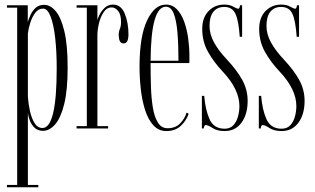

<svg xmlns="http://www.w3.org/2000/svg" viewBox="-20 -546 1337 816"><path d="M9.5 250V240H53V-513.5H9.5V-523.5H98V-452.5Q102 -465.5 109.8 -482.8Q117.5 -500 131.5 -512.8Q145.5 -525.5 168 -525.5Q193.5 -525.5 216.2 -499.2Q239 -473 253.2 -414.5Q267.5 -356 267.5 -259Q267.5 -162.5 252.8 -103.2Q238 -44 214 -17Q190 10 163 10Q140.5 10 127 -3Q113.5 -16 106.8 -33.8Q100 -51.5 98.5 -65.5V240H143V250ZM160.5 -2Q221 -2 221 -256.5Q221 -327.5 214.5 -384.8Q208 -442 195 -475.8Q182 -509.5 163 -509.5Q143.5 -509.5 130 -491.8Q116.5 -474 108.8 -449.5Q101 -425 98.5 -404V-135Q100.5 -105.5 107.2 -74.5Q114 -43.5 127 -22.8Q140 -2 160.5 -2Z M305.5 0V-10H349V-513.5H305.5V-523.5H394V-460.5Q394.5 -465.5 402 -481.5Q409.5 -497.5 424 -512Q438.5 -526.5 460.5 -526.5Q494.5 -526.5 510.2 -488Q526 -449.5 526 -399.5Q526 -382 521.2 -371.8Q516.5 -361.5 505.5 -361.5Q493.5 -361.5 489 -372Q484.5 -382.5 484.5 -397.5Q484.5 -411.5 489.5 -423.5Q494.5 -435.5 494.5 -451.5Q494.5 -484.5 482 -499.5Q469.5 -514.5 455 -514.5Q434 -514.5 420.5 -494.2Q407 -474 400.5 -446.5Q394 -419 394 -397.5V-10H439.5V0Z M687 11Q654 11 631.8 -13.5Q609.5 -38 596.8 -78Q584 -118 578.5 -166.5Q573 -215 573 -262.5Q573 -391.5 605 -459Q637 -526.5 685 -526.5Q712.5 -526.5 731.8 -506.5Q751 -486.5 762.8 -454Q774.5 -421.5 779.8 -383Q785 -344.5 785 -307Q785 -299.5 785 -292.2Q785 -285 784.5 -278H620V-275.5Q620 -227 621.5 -178.2Q623 -129.5 629.5 -89.5Q636 -49.5 651 -25.2Q666 -1 692 -1Q726 -1 746 -22Q766 -43 773 -67.5L782 -62.5Q771.5 -32.5 748 -10.8Q724.5 11 687 11ZM685 -517.5Q621.5 -517.5 620 -288H738.5Q738.5 -355 734.2 -406.8Q730 -458.5 718.5 -488Q707 -517.5 685 -517.5Z M934.5 11Q903 11 883.5 -1.8Q864 -14.5 854.5 -14.5Q847.5 -14.5 846 0H838V-138.5H848Q852.5 -80 870.5 -39.5Q888.5 1 935 1Q958 1 971.8 -13.8Q985.5 -28.5 991.5 -50.8Q997.5 -73 997.5 -95.5Q997.5 -166.5 925.5 -243Q888.5 -282 864 -325.8Q839.5 -369.5 839.5 -423Q839.5 -471 866.2 -498.8Q893 -526.5 933 -526.5Q956.5 -526.5 971.2 -517.8Q986 -509 993 -509Q998.5 -509 1000 -523.5H1009V-389.5H999Q994 -460 980.2 -488.2Q966.5 -516.5 933 -516.5Q903.5 -516.5 887 -496Q870.5 -475.5 870.5 -436Q870.5 -400.5 889.8 -365.5Q909 -330.5 944 -293.5Q987 -247.5 1009.8 -206Q1032.5 -164.5 1032.5 -117Q1032.5 -60.5 1006.5 -24.8Q980.5 11 934.5 11Z M1176.5 11Q1145 11 1125.5 -1.8Q1106 -14.5 1096.5 -14.5Q1089.5 -14.5 1088 0H1080V-138.5H1090Q1094.5 -80 1112.5 -39.5Q1130.5 1 1177 1Q1200 1 1213.8 -13.8Q1227.5 -28.5 1233.5 -50.8Q1239.5 -73 1239.5 -95.5Q1239.5 -166.5 1167.5 -243Q1130.5 -282 1106 -325.8Q1081.5 -369.5 1081.5 -423Q1081.5 -471 1108.2 -498.8Q1135 -526.5 1175 -526.5Q1198.5 -526.5 1213.2 -517.8Q1228 -509 1235 -509Q1240.5 -509 1242 -523.5H1251V-389.5H1241Q1236 -460 1222.2 -488.2Q1208.5 -516.5 1175 -516.5Q1145.5 -516.5 1129 -496Q1112.5 -475.5 1112.5 -436Q1112.5 -400.5 1131.8 -365.5Q1151 -330.5 1186 -293.5Q1229 -247.5 1251.8 -206Q1274.5 -164.5 1274.5 -117Q1274.5 -60.5 1248.5 -24.8Q1222.5 11 1176.5 11Z"/></svg>

Font: Imbue 100pt ExtraLight
Style: Regular
Weight: 200
Designer: Tyler Finck
Foundry: Etcetera Type Company
Version: Version 1.102; ttfautohint (v1.8.3)